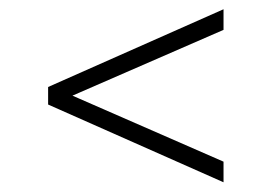

<svg xmlns="http://www.w3.org/2000/svg" viewBox="-20 -582 572 405"><path d="M451.5 -197.5 81.5 -361.5V-398.5L451.5 -562.5V-519L118.5 -374V-386.5L451.5 -241Z"/></svg>

Font: Encode Sans SC ExtraLight
Style: Regular
Weight: 250
Designer: Multiple Designers
Foundry: Impallari Type
Version: Version 3.002